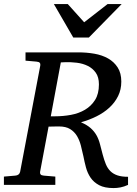

<svg xmlns="http://www.w3.org/2000/svg" viewBox="-33 -936 694 972"><path d="M467.8 -508.8Q467.8 -545.4 451.9 -567.9Q436 -590.3 411.1 -602.5Q386.2 -614.7 356 -618.4Q325.7 -622.1 296.9 -621.1Q293 -621.1 286.1 -620.6Q279.3 -620.1 274.9 -620.1L224.1 -347.2H246.1Q286.6 -347.2 326.2 -354.5Q365.7 -361.8 397.2 -380.4Q428.7 -398.9 448.2 -429.9Q467.8 -460.9 467.8 -508.8ZM615.2 0Q594.7 9.3 576.9 12.7Q559.1 16.1 542 16.1Q496.6 16.1 469 1.5Q441.4 -13.2 425.5 -36.6Q409.7 -60.1 402.1 -88.6Q394.5 -117.2 389.2 -145Q383.3 -172.9 376.2 -200Q369.1 -227.1 356.2 -248.3Q343.3 -269.5 321.8 -282.7Q300.3 -295.9 265.1 -295.9Q258.3 -295.9 249.5 -295.7Q240.7 -295.4 232.4 -295.4Q223.1 -294.9 212.9 -294.9L169.9 -65.9Q168.5 -58.6 172.4 -53.2Q176.3 -47.9 189 -46.9L247.1 -42V0H-13.2V-42L43.9 -46.9Q64.5 -48.3 68.8 -65.9L170.9 -604Q172.4 -612.3 168.5 -617.7Q164.6 -623 151.9 -624L96.2 -628.9V-670.9H363.8Q405.3 -670.9 444.6 -664.1Q483.9 -657.2 514.2 -640.1Q544.4 -623 562.7 -594.5Q581.1 -565.9 581.1 -522.9Q581.1 -482.4 564.9 -449.7Q548.8 -417 521 -391.4Q493.2 -365.7 456.1 -347.2Q418.9 -328.6 377 -316.9Q407.7 -303.7 426 -287.4Q444.3 -271 455.6 -251Q466.8 -231 473.1 -206.5Q479.5 -182.1 486.8 -153.8Q494.1 -126 502.9 -104.7Q511.7 -83.5 526.1 -69.3Q540.5 -55.2 561.8 -48.1Q583 -41 615.2 -41ZM417 -746.1H337.9L239.7 -915.5H310.1L393.1 -823.2L511.7 -915.5H583Z"/></svg>

Font: Charis SIL APac
Style: Italic
Weight: 400
Italic angle: -11°
Foundry: SIL International
Version: Version 5.000